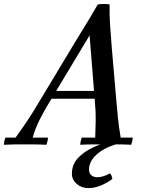

<svg xmlns="http://www.w3.org/2000/svg" viewBox="-81 -743 754 988"><path d="M-61 2Q-61 -6 -58.5 -17Q-56 -28 -53 -35H-1Q32 -80 59.5 -121.5Q87 -163 115 -210L301 -519Q316 -544 337 -578Q358 -612 380.5 -649Q403 -686 422 -720Q433 -722 443.5 -722.5Q454 -723 464 -722.5Q474 -722 483 -720L380 -561L169 -210Q146 -172 124 -129Q102 -86 87 -35H166Q166 -28 163.5 -17Q161 -6 158 2Q117 0 84.5 0Q52 0 35 0Q17 0 -4.5 0Q-26 0 -61 2ZM540 -35H602Q602 -28 599.5 -17Q597 -6 594 2Q560 0 532.5 0Q505 0 473 0Q439 0 402.5 0Q366 0 332 2Q332 -6 334.5 -17Q337 -28 340 -35H409Q411 -79 411.5 -123Q412 -167 408 -210L380 -561L483 -720Q482 -670 485 -621Q488 -572 494 -500L519 -210Q522 -172 526.5 -130Q531 -88 540 -35ZM435 -235H175L184 -275H444ZM374 225Q339 225 314 203.5Q289 182 289 151Q289 104 319.5 71Q350 38 398.5 15.5Q447 -7 500 -21L514 0Q450 20 413.5 54.5Q377 89 377 130Q377 147 388 158Q399 169 421 169Q433 169 449 164.5Q465 160 485 149Q490 154 493 161.5Q496 169 497 178Q472 197 439 211Q406 225 374 225Z"/></svg>

Font: Poltawski Nowy
Style: Italic
Weight: 400
Italic angle: -12°
Designer: Adam Pótawski, Mateusz Machalski, Borys Kosmynka, Ania Wieluska
Foundry: Capitalics.wtf
Version: Version 1.001;gftools[0.9.25]